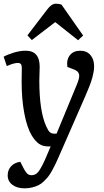

<svg xmlns="http://www.w3.org/2000/svg" viewBox="-21 -800 570 1049"><path d="M433.1 -606 405.8 -580.1 280.8 -679.2 152.8 -581.1 128.9 -606.9 236.8 -748Q260.3 -779.8 284.2 -779.8Q300.3 -779.8 314.9 -774.9ZM299.8 57.1Q289.1 81.5 281.7 96.9Q274.4 112.3 263.2 132.6Q252 152.8 242.2 165Q232.4 177.2 218.3 190.9Q204.1 204.6 189.2 211.9Q174.3 219.2 154.8 224.1Q135.3 229 112.8 229Q72.3 229 46.6 209.5Q21 189.9 21 158.2Q21 128.4 39.6 108.4Q58.1 88.4 89.8 84L105 113.8Q111.8 126.5 115.2 132.3Q118.7 138.2 124.5 145Q130.4 151.9 136.7 154.5Q143.1 157.2 151.9 157.2Q173.3 157.2 188 139.2Q202.6 121.1 224.1 74.2L255.9 0H243.2Q212.9 0 192.6 -13.9Q172.4 -27.8 152.8 -59.1Q127 -101.6 112.1 -179.2Q97.2 -256.8 97.2 -352.1L98.1 -428.2Q98.1 -443.8 93 -450Q87.9 -456.1 76.2 -456.1Q54.2 -456.1 16.1 -439L-1 -490.2Q20 -502 54.2 -512.5Q88.4 -522.9 119.1 -522.9Q195.8 -522.9 195.8 -435.1Q195.8 -424.3 194.8 -399.9Q193.8 -375.5 193.8 -359.9Q193.8 -191.9 231.9 -108.9Q242.7 -85 251.7 -77.4Q260.7 -69.8 274.9 -69.8H288.1L398.9 -337.9Q415 -376 411.1 -393.8Q407.2 -411.6 381.8 -420.9L347.2 -434.1Q341.3 -473.6 360.8 -498.3Q380.4 -522.9 417 -522.9Q452.6 -522.9 472.9 -499.5Q493.2 -476.1 493.2 -438Q493.2 -428.2 492.2 -418.2Q491.2 -408.2 488.3 -396.5Q485.4 -384.8 483.4 -375.7Q481.4 -366.7 476.1 -352.1Q470.7 -337.4 467.8 -329.6Q464.8 -321.8 457.5 -304.4Q450.2 -287.1 447.3 -280Q444.3 -272.9 435.5 -252.7Q426.8 -232.4 423.8 -226.1Z"/></svg>

Font: Literata Book Medium
Style: Italic
Weight: 500
Italic angle: -3°
Designer: Latin by Veronika Burian and Jose Scaglione. Greek by Irene Vlachou. Cyrillic by Vera Evstafieva
Foundry: TypeTogether
Version: Version 1.003;PS 001.003;hotconv 1.0.88;makeotf.lib2.5.64775